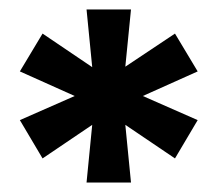

<svg xmlns="http://www.w3.org/2000/svg" viewBox="-20 -708 459 406"><path d="M163 -322 175 -444 70 -373 22 -454 138 -505 22 -557 70 -637 175 -566 163 -688H257L245 -567L350 -637L398 -557L282 -505L398 -454L350 -373L245 -444L257 -322Z"/></svg>

Font: Archivo SemiBold SemiExpanded Black
Style: Regular
Weight: 900
Width: 6
Version: Version 2.001